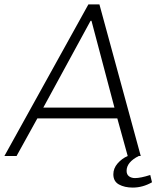

<svg xmlns="http://www.w3.org/2000/svg" viewBox="-39 -706 709 869"><path d="M598 0H539L492 -170H130L36 0H-19L361 -686H411ZM371 -612 157 -219H479L375 -612ZM562 143Q525 143 499.5 129Q474 115 474 83Q474 56 493 34Q512 12 539 0H589Q534 28 534 67Q534 84 545 92Q556 100 572 100Q597 100 641 86L649 119Q607 143 562 143Z"/></svg>

Font: Chivo Thin Italic
Style: Regular
Weight: 100
Italic angle: -8.05°
Designer: Hector Gatti
Foundry: Omnibus-Type
Version: Version 1.007